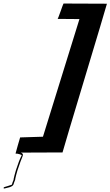

<svg xmlns="http://www.w3.org/2000/svg" viewBox="-32 -840 625 1087"><path d="M58.7 122 56.3 130C52 144 48.7 158 45.7 171C45.1 173 45.8 174 45.2 176L43.7 181C42.7 184 40.5 188 39.6 191L35.9 203C35.6 204 35 206 34 206C21.5 211 5.3 215 -7 219C-13.6 221 -13 229 -6.4 227C6.8 223 39.7 220 44.9 203L48.6 191C49.5 188 51.4 185 52.7 181L54.2 176C54.8 174 54.1 173 54.7 171C57.7 158 61 144 65.3 130L67.7 122C72.6 106 79.8 89 84.7 73C93.9 46 108.2 32 85.7 24L322 23C320 23 575.4 -819 573.4 -819C571.4 -819 328.7 -820 327.7 -820C325.7 -820 297.1 -733 294.1 -733L417.8 -732C416.8 -732 212.5 -67 211.2 -66C209.9 -65 82.3 -63 82 -62C81.6 -61 55.4 28 56.1 29C57.5 31 63.1 29 65.8 30C76.2 32 84.6 34 91.1 39C85.7 50 80.7 60 75.7 73C70.5 90 63.9 105 58.7 122Z"/></svg>

Font: Hussar Wojna
Style: 3Obl
Weight: 400
Designer: Robert Jablonski
Foundry: Cannot Into Space Fonts
Version: Version 1.01